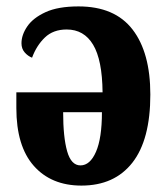

<svg xmlns="http://www.w3.org/2000/svg" viewBox="-20 -569 525 599"><path d="M234 10Q140 10 85.5 -51.5Q31 -113 31 -232V-281H300Q299 -382 270.5 -429.5Q242 -477 188 -477Q146 -477 120 -452Q94 -427 80 -389Q67 -394 57 -405.5Q47 -417 47 -434Q47 -460 65 -486.5Q83 -513 122 -531Q161 -549 225 -549Q338 -549 393.5 -477Q449 -405 449 -274Q449 -133 393 -61.5Q337 10 234 10ZM231 -53Q261 -53 279.5 -95.5Q298 -138 298 -219H177Q177 -141 189.5 -97Q202 -53 231 -53Z"/></svg>

Font: Noto Serif ExtraCondensed ExtraBold
Style: Regular
Weight: 800
Width: 2
Designer: Monotype Design Team
Foundry: Monotype Imaging Inc.
Version: Version 2.013; ttfautohint (v1.8.4.7-5d5b)